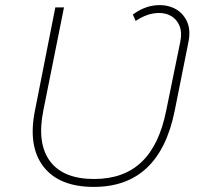

<svg xmlns="http://www.w3.org/2000/svg" viewBox="-20 -729 805 753"><path d="M348 4Q212 4 150.5 -75.5Q89 -155 117 -295L197 -700H231L150 -296Q124 -167 176 -97Q228 -27 349 -27Q465 -27 535 -93.5Q605 -160 632 -296L687 -565Q695 -604 682.5 -631Q670 -658 643.5 -670Q617 -682 582.5 -676.5Q548 -671 512 -647L501 -672Q542 -702 584.5 -707.5Q627 -713 661 -697.5Q695 -682 712 -647.5Q729 -613 719 -564L665 -294Q605 4 348 4Z"/></svg>

Font: Montserrat ExtraLight
Style: Italic
Weight: 200
Italic angle: -11.3°
Designer: Julieta Ulanovsky
Foundry: Julieta Ulanovsky
Version: Version 9.000; ttfautohint (v1.8.4.7-5d5b)